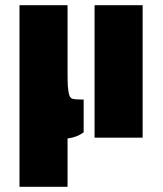

<svg xmlns="http://www.w3.org/2000/svg" viewBox="-20 -530 626 739"><path d="M55 -510H240V-269Q240 -216 241 -199Q243 -174 247 -163Q251 -152 260 -149.5Q269 -147 292 -147H302V-21Q278 -2 240 3V189H55ZM344 -510H529V0H344Z"/></svg>

Font: Saira Stencil
Style: Regular
Weight: 400
Designer: Hector Gatti with collaboration of the Omnibus-Type team
Foundry: Omnibus-Type
Version: Version 1.003